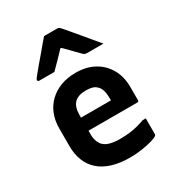

<svg xmlns="http://www.w3.org/2000/svg" viewBox="-194 -937 988 1071"><g transform="rotate(-30 300.0 -401.5)"><path d="M302 -550Q370 -550 420.5 -522Q471 -494 499 -444Q527 -394 527 -327V-244Q527 -241 526 -238.5Q525 -236 522.5 -235Q520 -234 517 -234H287Q270 -234 252.5 -234Q235 -234 218 -234H177L174 -318H396Q396 -322 396 -325Q396 -328 396 -332Q396 -361 390 -381.5Q384 -402 371 -414Q360 -426 343 -431Q326 -436 302 -436Q252 -436 227.5 -411.5Q203 -387 203 -332V-210Q203 -186 209.5 -167.5Q216 -149 228 -136Q244 -120 270.5 -113Q297 -106 332 -106Q368 -106 396 -109.5Q424 -113 448 -119.5Q472 -126 495 -134H514Q514 -109 514 -83.5Q514 -58 514 -32Q514 -30 513 -28Q512 -26 510 -24Q502 -16 474.5 -8Q447 0 408.5 6Q370 12 330 12Q265 12 215.5 -3.5Q166 -19 133.5 -48Q101 -77 84.5 -118.5Q68 -160 68 -212V-326Q68 -377 84.5 -418Q101 -459 132 -488.5Q163 -518 206 -534Q249 -550 302 -550ZM252 -815Q273 -815 294.5 -815Q316 -815 337 -815Q345 -815 350 -811Q355 -807 367 -793Q374 -784 392 -763.5Q410 -743 432 -716Q454 -689 477 -662Q500 -635 518 -613Q492 -613 467 -613Q442 -613 416 -613Q405 -613 399.5 -615Q394 -617 387 -624Q376 -635 350.5 -661.5Q325 -688 282 -731L332 -710H270L318 -733Q278 -690 251 -662.5Q224 -635 202 -613H105Q101 -613 99 -614Q97 -615 96 -617.5Q95 -620 95 -622Q95 -627 98 -631Q101 -635 113 -650Q124 -664 143 -686.5Q162 -709 183.5 -734Q205 -759 223 -781Q241 -803 252 -815Z"/></g></svg>

Font: Recursive Monospace
Style: Bold
Weight: 700
Version: Version 1.047